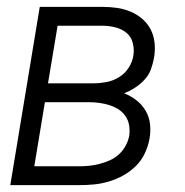

<svg xmlns="http://www.w3.org/2000/svg" viewBox="-20 -540 540 560"><path d="M10 0 96 -520H278Q300 -520 321 -517Q342 -514 361 -506Q380 -498 395.5 -484.5Q411 -471 420 -453Q429 -435 431 -413.5Q433 -392 429 -370Q426 -354 420 -337.5Q414 -321 401.5 -307.5Q389 -294 373.5 -284Q358 -274 342 -268Q362 -260 378 -247.5Q394 -235 404.5 -217.5Q415 -200 417.5 -178.5Q420 -157 416 -135Q412 -113 402 -92Q392 -71 375.5 -55Q359 -39 339 -28Q319 -17 297 -10.5Q275 -4 253.5 -2Q232 0 210 0ZM120 -297H252Q271 -297 290 -300.5Q309 -304 326.5 -314.5Q344 -325 355 -342Q366 -359 369 -378Q372 -397 367 -415.5Q362 -434 348 -445Q334 -456 315.5 -460.5Q297 -465 278 -465H148ZM80 -55H210Q225 -55 240 -56.5Q255 -58 270.5 -62Q286 -66 300.5 -72.5Q315 -79 327 -90Q339 -101 346.5 -115Q354 -129 357 -144Q359 -160 356.5 -175Q354 -190 345.5 -202Q337 -214 325 -221.5Q313 -229 298.5 -233.5Q284 -238 269 -240Q254 -242 239 -242H111Z"/></svg>

Font: Iosevka Term Curly Lt Obl
Style: Regular
Weight: 300
Italic angle: -9°
Designer: Belleve Invis
Foundry: Belleve Invis
Version: Version 32.3.0